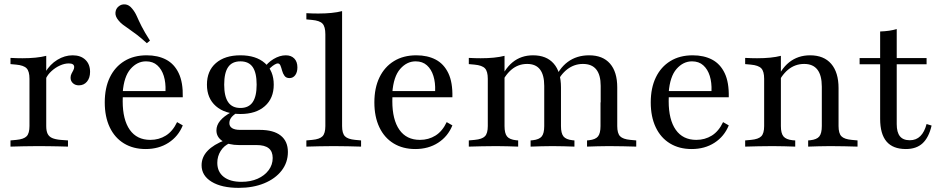

<svg xmlns="http://www.w3.org/2000/svg" viewBox="-20 -685 4392 897"><path d="M157.3 -2.4Q119.4 -2.4 89.9 -1.6Q60.5 -0.8 29 0V-29L56.5 -31.5Q91.1 -34.7 104.4 -48.4Q117.7 -62.1 117.7 -96V-206.5H196V-96Q196 -73.4 202.4 -60.1Q208.9 -46.8 223.4 -40.3Q237.9 -33.9 262.9 -31.5L297.6 -29V0Q275 -0.8 252.8 -1.2Q230.6 -1.6 207.7 -2Q184.7 -2.4 157.3 -2.4ZM117.7 -206.5V-316.9Q117.7 -351.6 104.4 -365.7Q91.1 -379.8 55.6 -383.1L29 -385.5V-414.5Q45.2 -413.7 58.1 -413.3Q71 -412.9 84.7 -412.9Q117.7 -412.9 146 -415.7Q174.2 -418.5 196 -424.2V-414.5V-206.5ZM348.4 -286.3Q331.5 -286.3 320.6 -296.4Q309.7 -306.5 309.7 -321.8Q309.7 -332.3 314.1 -340.7Q318.5 -349.2 322.6 -356.9Q326.6 -364.5 326.6 -371.8Q326.6 -388.7 301.6 -388.7Q281.5 -388.7 260.1 -379Q238.7 -369.4 220.6 -352.8Q202.4 -336.3 193.5 -316.1L191.1 -346.8Q213.7 -384.7 248 -405.6Q282.3 -426.6 319.4 -426.6Q357.3 -426.6 379 -405.6Q400.8 -384.7 400.8 -349.2Q400.8 -321 386.3 -303.6Q371.8 -286.3 348.4 -286.3Z M660.5 11.3Q602.4 11.3 559.3 -14.9Q516.1 -41.1 492.7 -90.3Q469.4 -139.5 469.4 -206.5Q469.4 -274.2 493.1 -323.4Q516.9 -372.6 560.9 -399.6Q604.8 -426.6 665.3 -426.6Q717.7 -426.6 756 -406.5Q794.4 -386.3 814.9 -343.1Q835.5 -300 833.9 -230.6H521L520.2 -259.7H753.2Q754.8 -299.2 745.2 -330.2Q735.5 -361.3 714.9 -379.8Q694.4 -398.4 662.1 -398.4Q621 -398.4 589.9 -362.9Q558.9 -327.4 553.2 -252.4L554.8 -250.8Q554 -241.9 553.6 -232.3Q553.2 -222.6 553.2 -212.1Q553.2 -125.8 586.3 -78.6Q619.4 -31.5 682.3 -31.5Q722.6 -31.5 754.8 -51.6Q787.1 -71.8 807.3 -114.5L833.9 -99.2Q812.9 -47.6 767.3 -18.1Q721.8 11.3 660.5 11.3ZM666.1 -483.1Q639.5 -507.3 619 -523Q598.4 -538.7 582.3 -549.6Q566.1 -560.5 554 -569.8Q541.9 -579 533.1 -590.3Q517.7 -608.9 519.4 -626.6Q521 -644.4 533.9 -654.8Q546.8 -666.1 564.9 -664.5Q583.1 -662.9 597.6 -644.4Q610.5 -629 619 -609.7Q627.4 -590.3 641.1 -562.9Q654.8 -535.5 680.6 -495.2Z M1095.2 192.7Q1015.3 192.7 968.5 164.1Q921.8 135.5 921.8 87.1Q921.8 49.2 949.6 19.8Q977.4 -9.7 1032.3 -30.6L1053.2 -16.1Q1026.6 -4.8 1010.9 20.2Q995.2 45.2 995.2 75.8Q995.2 117.7 1025 141.1Q1054.8 164.5 1108.1 164.5Q1150.8 164.5 1183.5 150Q1216.1 135.5 1235.1 110.1Q1254 84.7 1254 53.2Q1254 22.6 1235.5 7.7Q1216.9 -7.3 1179 -7.3H1096.8Q1048.4 -7.3 1019.8 -25.8Q991.1 -44.4 991.1 -75.8Q991.1 -100 1008.5 -121Q1025.8 -141.9 1059.7 -160.5L1085.5 -157.3Q1067.7 -146 1059.7 -134.7Q1051.6 -123.4 1051.6 -109.7Q1051.6 -94.4 1064.5 -86.3Q1077.4 -78.2 1101.6 -78.2H1193.5Q1258.1 -78.2 1291.5 -51.6Q1325 -25 1325 25Q1325 74.2 1295.6 112.1Q1266.1 150 1214.1 171.4Q1162.1 192.7 1095.2 192.7ZM1103.2 -152.4Q1030.6 -152.4 988.7 -189.1Q946.8 -225.8 946.8 -289.5Q946.8 -354 988.7 -390.3Q1030.6 -426.6 1103.2 -426.6Q1175.8 -426.6 1217.3 -390.3Q1258.9 -354 1258.9 -289.5Q1258.9 -225.8 1217.3 -189.1Q1175.8 -152.4 1103.2 -152.4ZM1103.2 -180.6Q1141.9 -180.6 1160.5 -207.7Q1179 -234.7 1179 -289.5Q1179 -345.2 1160.5 -371.8Q1141.9 -398.4 1103.2 -398.4Q1064.5 -398.4 1046 -371.8Q1027.4 -345.2 1027.4 -289.5Q1027.4 -234.7 1046 -207.7Q1064.5 -180.6 1103.2 -180.6ZM1332.3 -320.2Q1316.9 -320.2 1309.3 -330.6Q1301.6 -341.1 1298 -354.8Q1294.4 -368.5 1290.3 -378.6Q1286.3 -388.7 1277.4 -388.7Q1272.6 -388.7 1263.3 -383.5Q1254 -378.2 1243.5 -368.5Q1233.1 -358.9 1225.8 -346L1212.9 -365.3Q1229 -391.9 1258.1 -409.3Q1287.1 -426.6 1315.3 -426.6Q1340.3 -426.6 1354.8 -411.7Q1369.4 -396.8 1369.4 -370.2Q1369.4 -347.6 1359.3 -333.9Q1349.2 -320.2 1332.3 -320.2Z M1539.5 -2.4Q1501.6 -2.4 1472.2 -1.6Q1442.7 -0.8 1411.3 0V-29L1438.7 -31.5Q1473.4 -34.7 1486.7 -48.4Q1500 -62.1 1500 -96V-206.5H1578.2V-96Q1578.2 -62.1 1591.5 -48.4Q1604.8 -34.7 1639.5 -31.5L1666.9 -29V0Q1635.5 -0.8 1606 -1.6Q1576.6 -2.4 1539.5 -2.4ZM1500 -206.5V-525Q1500 -560.5 1486.7 -574.6Q1473.4 -588.7 1437.9 -591.9L1411.3 -594.4V-623.4Q1427.4 -622.6 1440.3 -622.2Q1453.2 -621.8 1466.9 -621.8Q1500 -621.8 1528.2 -624.6Q1556.5 -627.4 1578.2 -633.1V-623.4V-206.5Z M1920.2 11.3Q1862.1 11.3 1819 -14.9Q1775.8 -41.1 1752.4 -90.3Q1729 -139.5 1729 -206.5Q1729 -274.2 1752.8 -323.4Q1776.6 -372.6 1820.6 -399.6Q1864.5 -426.6 1925 -426.6Q1977.4 -426.6 2015.7 -406.5Q2054 -386.3 2074.6 -343.1Q2095.2 -300 2093.5 -230.6H1780.6L1779.8 -259.7H2012.9Q2014.5 -299.2 2004.8 -330.2Q1995.2 -361.3 1974.6 -379.8Q1954 -398.4 1921.8 -398.4Q1880.6 -398.4 1849.6 -362.9Q1818.5 -327.4 1812.9 -252.4L1814.5 -250.8Q1813.7 -241.9 1813.3 -232.3Q1812.9 -222.6 1812.9 -212.1Q1812.9 -125.8 1846 -78.6Q1879 -31.5 1941.9 -31.5Q1982.3 -31.5 2014.5 -51.6Q2046.8 -71.8 2066.9 -114.5L2093.5 -99.2Q2072.6 -47.6 2027 -18.1Q1981.5 11.3 1920.2 11.3Z M2298.4 -2.4Q2260.5 -2.4 2231 -1.6Q2201.6 -0.8 2170.2 0V-29L2197.6 -31.5Q2232.3 -34.7 2245.6 -48.4Q2258.9 -62.1 2258.9 -96V-206.5H2337.1V-96Q2337.1 -62.1 2348.8 -47.6Q2360.5 -33.1 2391.1 -29.8L2400.8 -29V0Q2375 -0.8 2351.2 -1.6Q2327.4 -2.4 2298.4 -2.4ZM2258.9 -206.5V-316.9Q2258.9 -351.6 2245.6 -365.7Q2232.3 -379.8 2196.8 -383.1L2170.2 -385.5V-414.5Q2186.3 -413.7 2199.2 -413.3Q2212.1 -412.9 2225.8 -412.9Q2258.9 -412.9 2287.1 -415.7Q2315.3 -418.5 2337.1 -424.2V-414.5V-206.5ZM2522.6 -206.5V-283.9Q2522.6 -334.7 2502.8 -360.5Q2483.1 -386.3 2442.7 -386.3Q2400.8 -386.3 2369 -359.3Q2337.1 -332.3 2313.7 -277.4L2309.7 -294.4Q2334.7 -361.3 2374.6 -394Q2414.5 -426.6 2470.2 -426.6Q2533.1 -426.6 2566.9 -387.9Q2600.8 -349.2 2600.8 -276.6V-206.5ZM2561.3 -2.4Q2532.3 -2.4 2508.5 -1.6Q2484.7 -0.8 2458.9 0V-29L2468.5 -29.8Q2499.2 -33.1 2510.9 -47.6Q2522.6 -62.1 2522.6 -96V-206.5H2600.8V-96Q2600.8 -62.1 2612.5 -47.6Q2624.2 -33.1 2654.8 -29.8L2663.7 -29V0Q2638.7 -0.8 2614.9 -1.6Q2591.1 -2.4 2561.3 -2.4ZM2786.3 -206.5V-283.9Q2786.3 -334.7 2765.7 -360.5Q2745.2 -386.3 2703.2 -386.3Q2662.9 -386.3 2630.2 -361.3Q2597.6 -336.3 2575 -287.1L2566.9 -303.2Q2590.3 -364.5 2632.3 -395.6Q2674.2 -426.6 2732.3 -426.6Q2796 -426.6 2829.8 -387.9Q2863.7 -349.2 2863.7 -276.6V-206.5ZM2825 -2.4Q2795.2 -2.4 2771.4 -1.6Q2747.6 -0.8 2722.6 0V-29L2731.5 -29.8Q2762.1 -33.1 2773.8 -47.6Q2785.5 -62.1 2785.5 -96V-206.5H2863.7V-96Q2863.7 -62.1 2877 -48.4Q2890.3 -34.7 2925 -31.5L2952.4 -29V0Q2921 -0.8 2891.5 -1.6Q2862.1 -2.4 2825 -2.4Z M3211.3 11.3Q3153.2 11.3 3110.1 -14.9Q3066.9 -41.1 3043.5 -90.3Q3020.2 -139.5 3020.2 -206.5Q3020.2 -274.2 3044 -323.4Q3067.7 -372.6 3111.7 -399.6Q3155.6 -426.6 3216.1 -426.6Q3268.5 -426.6 3306.9 -406.5Q3345.2 -386.3 3365.7 -343.1Q3386.3 -300 3384.7 -230.6H3071.8L3071 -259.7H3304Q3305.6 -299.2 3296 -330.2Q3286.3 -361.3 3265.7 -379.8Q3245.2 -398.4 3212.9 -398.4Q3171.8 -398.4 3140.7 -362.9Q3109.7 -327.4 3104 -252.4L3105.6 -250.8Q3104.8 -241.9 3104.4 -232.3Q3104 -222.6 3104 -212.1Q3104 -125.8 3137.1 -78.6Q3170.2 -31.5 3233.1 -31.5Q3273.4 -31.5 3305.6 -51.6Q3337.9 -71.8 3358.1 -114.5L3384.7 -99.2Q3363.7 -47.6 3318.1 -18.1Q3272.6 11.3 3211.3 11.3Z M3589.5 -2.4Q3551.6 -2.4 3522.2 -1.6Q3492.7 -0.8 3461.3 0V-29L3488.7 -31.5Q3523.4 -34.7 3536.7 -48.4Q3550 -62.1 3550 -96V-206.5H3628.2V-96Q3628.2 -62.1 3640.3 -47.6Q3652.4 -33.1 3683.1 -29.8L3695.2 -29V0Q3668.5 -0.8 3644 -1.6Q3619.4 -2.4 3589.5 -2.4ZM3550 -206.5V-316.9Q3550 -351.6 3536.7 -365.7Q3523.4 -379.8 3487.9 -383.1L3461.3 -385.5V-414.5Q3477.4 -413.7 3490.3 -413.3Q3503.2 -412.9 3516.9 -412.9Q3550 -412.9 3578.2 -415.7Q3606.5 -418.5 3628.2 -424.2V-414.5V-206.5ZM3819.4 -206.5V-279.8Q3819.4 -333.1 3798.8 -359.7Q3778.2 -386.3 3737.1 -386.3Q3694.4 -386.3 3661.7 -359.3Q3629 -332.3 3605.6 -278.2L3600.8 -294.4Q3625.8 -361.3 3666.9 -394Q3708.1 -426.6 3764.5 -426.6Q3829 -426.6 3863.3 -386.7Q3897.6 -346.8 3897.6 -273.4V-206.5ZM3858.9 -2.4Q3829 -2.4 3805.2 -1.6Q3781.5 -0.8 3755.6 0V-29L3765.3 -29.8Q3796 -33.1 3807.7 -47.6Q3819.4 -62.1 3819.4 -96V-206.5H3897.6V-96Q3897.6 -62.1 3910.9 -48.4Q3924.2 -34.7 3958.9 -31.5L3986.3 -29V0Q3954.8 -0.8 3925.4 -1.6Q3896 -2.4 3858.9 -2.4Z M4212.1 11.3Q4151.6 11.3 4121.8 -23.8Q4091.9 -58.9 4091.9 -129.8V-206.5H4169.4V-104.8Q4169.4 -66.9 4184.3 -48.4Q4199.2 -29.8 4230.6 -29.8Q4260.5 -29.8 4279.8 -49.2Q4299.2 -68.5 4308.9 -105.6L4332.3 -98.4Q4319.4 -42.7 4290.3 -15.7Q4261.3 11.3 4212.1 11.3ZM4091.9 -206.5V-537.9Q4114.5 -538.7 4133.9 -541.5Q4153.2 -544.4 4169.4 -549.2V-206.5ZM3996 -384.7V-413.7H4308.9V-384.7Z"/></svg>

Font: Playfair 5pt SemiExpanded Light
Style: Regular
Weight: 400
Version: Version 2.203